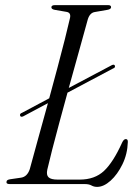

<svg xmlns="http://www.w3.org/2000/svg" viewBox="-20 -720 542 751"><path d="M58.5 -268Q56.5 -275.5 66.5 -279L172.5 -335.5Q189.5 -397 205.2 -456.8Q221 -516.5 233.8 -566.8Q246.5 -617 254 -650.5Q258 -670.5 240.5 -673.5L194 -681.5Q181 -684 181 -691.5Q181 -700 195.5 -700H402.5Q414.5 -700 414.5 -692Q414.5 -684 400 -681.5L351 -673Q331.5 -670 323.5 -644.5Q311.5 -600 291.2 -527.8Q271 -455.5 249 -376L418 -465.5Q427.5 -469.5 429.5 -462.5Q431.5 -455 422 -452L244 -357.5Q227.5 -297.5 212 -240Q196.5 -182.5 184.2 -134.8Q172 -87 165 -56.5Q160.5 -35.5 170 -26.5Q179.5 -17.5 205.5 -17.5H291.5Q350.5 -17.5 386.8 -51.5Q423 -85.5 457.5 -162Q464 -176 472 -176Q480.5 -176 480 -164.5Q478.5 -117.5 459 -77.5Q439.5 -37.5 412.5 -13.2Q385.5 11 360 11Q347.5 11 337.8 5.5Q328 0 312 0H18.5Q3.5 0 5.5 -9Q5.5 -17 20.5 -19L62 -25Q86.5 -28.5 96.5 -58.5Q108.5 -103 127.5 -171.8Q146.5 -240.5 167.5 -316.5L70 -264.5Q60.5 -261 58.5 -268Z"/></svg>

Font: Fraunces 72pt S000 Light
Style: Italic
Weight: 300
Italic angle: -16°
Version: Version 1.000; ttfautohint (v1.8.3)